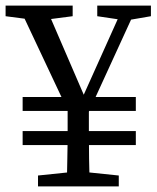

<svg xmlns="http://www.w3.org/2000/svg" viewBox="-31 -667 560 687"><path d="M50 -148H455V-198H50V-148ZM50 -270H455V-320H50V-270ZM240 -53 105 -39V0H394V-39L259 -53H240ZM104 -594H113L229 -609V-647H-11V-609L104 -594ZM418 -594H422L509 -609V-647H317V-609L418 -594ZM211 -192C211 -127 209 -69 208 0H290C288 -71 287 -128 287 -192V-311H211V-192ZM274 -239 461 -647H412L261 -311H276L131 -647H35L227 -239H274Z"/></svg>

Font: Source Serif Variable
Style: Regular
Weight: 389
Designer: Frank Grießhammer
Foundry: Adobe Systems Incorporated
Version: Version 3.001;hotconv 1.0.111;makeotfexe 2.5.65597